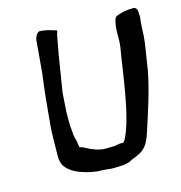

<svg xmlns="http://www.w3.org/2000/svg" viewBox="-106 -811 854 904"><g transform="rotate(-15 321.0 -359.5)"><path d="M142 -680C138 -632 133 -571 128 -518C116 -435 109 -352 102 -274C98 -230 99 -178 98 -135C98 -122 97 -114 100 -102C110 -42 198 -15 261 -8C261 -8 260 -7 266 -8C283 -8 308 -5 330 -3C368 -4 405 -2 430 -19C487 -40 512 -55 535 -133C561 -213 595 -314 612 -406L632 -534C633 -543 634 -553 635 -563C637 -596 637 -628 642 -661V-662C639 -674 647 -707 619 -707C589 -707 554 -700 534 -689L533 -688C529 -683 526 -677 525 -670C513 -626 522 -582 515 -543C496 -436 475 -228 425 -125C419 -113 414 -108 412 -107H398C393 -107 385 -106 373 -103C371 -102 360 -102 345 -102C296 -97 261 -115 223 -135L222 -136H221C218 -136 211 -138 207 -141C205 -149 204 -163 202 -173L197 -191C193 -209 194 -227 191 -250C191 -272 190 -295 191 -319L197 -408L225 -582L243 -680C244 -682 246 -686 247 -691L248 -698C224 -706 199 -715 166 -716H165L164 -715C152 -710 144 -695 142 -680Z"/></g></svg>

Font: Vapor
Style: SbdObl
Weight: 600
Foundry: Cannot Into Space Fonts
Version: Version 0.179